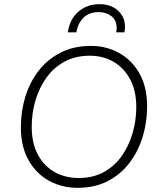

<svg xmlns="http://www.w3.org/2000/svg" viewBox="-20 -890 768 920"><path d="M352 10Q277 10 215.5 -23.5Q154 -57 117 -122Q80 -187 80 -280Q80 -357 101.5 -427Q123 -497 165.5 -551.5Q208 -606 270.5 -638Q333 -670 416 -670Q490 -670 551 -636Q612 -602 648.5 -537.5Q685 -473 685 -380Q685 -304 663.5 -234Q642 -164 600 -109Q558 -54 496 -22Q434 10 352 10ZM357 -37Q425 -37 476.5 -65Q528 -93 562.5 -141.5Q597 -190 615 -251Q633 -312 633 -377Q633 -455 603.5 -510Q574 -565 524 -594Q474 -623 410 -623Q342 -623 290 -595Q238 -567 203 -518.5Q168 -470 150 -409Q132 -348 132 -283Q132 -204 161.5 -149Q191 -94 242 -65.5Q293 -37 357 -37ZM305 -735Q314 -798 355.5 -834Q397 -870 457 -870Q512 -870 545.5 -839Q579 -808 579 -761Q579 -749 576 -735H537Q538 -740 538.5 -745Q539 -750 539 -755Q539 -793 514 -812.5Q489 -832 454 -832Q407 -832 380 -805Q353 -778 346 -735Z"/></svg>

Font: Work Sans Light
Style: Italic
Weight: 300
Italic angle: -13°
Designer: Wei Huang
Foundry: Wei Huang
Version: Version 2.010; ttfautohint (v1.8.3)